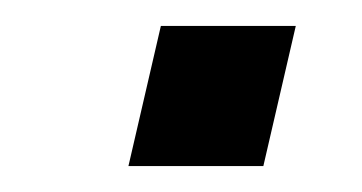

<svg xmlns="http://www.w3.org/2000/svg" viewBox="-20 -428 279 148"><path d="M79 -300 104 -408H208L183 -300Z"/></svg>

Font: CBA Beacon Sans
Style: Italic
Weight: 400
Italic angle: -13°
Designer: Wei Huang
Foundry: Wei Huang
Version: Version 1.002